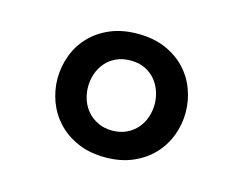

<svg xmlns="http://www.w3.org/2000/svg" viewBox="-65 -639 760 596"><g transform="rotate(15 315.0 -341.5)"><path d="M312.5 -143.1Q261.7 -143.1 223.1 -160.2Q184.6 -177.2 158.7 -205.1Q132.8 -232.9 119.6 -268.6Q106.4 -304.2 106.4 -341.8Q106.4 -379.4 119.4 -415Q132.3 -450.7 158.2 -478.5Q184.1 -506.3 222.7 -523.2Q261.2 -540 312.5 -540Q363.3 -540 401.9 -523.2Q440.4 -506.3 466.3 -478.5Q492.2 -450.7 505.1 -415Q518.1 -379.4 518.1 -341.8Q518.1 -304.2 504.9 -268.6Q491.7 -232.9 465.8 -205.1Q439.9 -177.2 401.4 -160.2Q362.8 -143.1 312.5 -143.1ZM312 -229Q337.9 -229 357.9 -238.8Q377.9 -248.5 391.4 -264.2Q404.8 -279.8 411.6 -300Q418.5 -320.3 418.5 -341.8Q418.5 -362.8 411.6 -383.1Q404.8 -403.3 391.4 -419.2Q377.9 -435.1 358.2 -444.6Q338.4 -454.1 312 -454.1Q285.6 -454.1 265.4 -444.6Q245.1 -435.1 231.7 -419.2Q218.3 -403.3 211.4 -383.1Q204.6 -362.8 204.6 -341.8Q204.6 -320.3 211.4 -300Q218.3 -279.8 231.9 -264.2Q245.6 -248.5 265.6 -238.8Q285.6 -229 312 -229Z"/></g></svg>

Font: Candal
Style: Regular
Weight: 400
Designer: vernon adams
Foundry: vernon adams
Version: Version 1.000